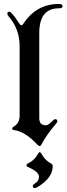

<svg xmlns="http://www.w3.org/2000/svg" viewBox="-20 -727 336 969"><path d="M17.1 0ZM121.6 97.7Q155.3 81.5 171.9 48.8Q175.8 41 180.2 41Q184.6 41 189 48.3Q206.1 81.5 237.8 98.6Q246.1 103 246.1 111.3Q246.1 171.4 168 217.8Q160.2 222.2 155.3 222.2Q145.5 222.2 145.5 211.9Q145.5 205.1 156.7 198.7Q176.8 187 176.8 164.6Q176.8 140.1 121.6 116.2Q113.8 112.8 113.8 106.9Q113.8 101.1 121.6 97.7ZM17.1 -658.7Q17.1 -668 27.3 -668Q38.6 -668 77.6 -607.9Q83 -599.6 88.1 -599.6Q93.3 -599.6 97.7 -606.9Q163.1 -707 277.3 -707Q295.9 -707 295.9 -696Q295.9 -685.1 277.3 -685.1Q178.2 -685.1 178.2 -561V-129.9Q178.2 -94.7 211.9 -94.7Q224.6 -94.7 247.1 -118.7Q253.4 -125.5 258.3 -125.5Q269.5 -125.5 269.5 -115.2Q269.5 -110.8 263.7 -104Q212.9 -44.4 189 2.9Q185.5 9.8 180.2 9.8Q174.8 9.8 168.5 2.9Q106 -64 49.8 -70.8Q41.5 -71.8 41.5 -77.6Q41.5 -83.5 46.9 -86.4Q79.1 -104 79.1 -142.6V-492.2Q79.1 -582.5 22.5 -645.5Q17.1 -650.9 17.1 -658.7Z"/></svg>

Font: UnifrakturMaguntia
Style: Book
Weight: 400
Designer: j. 'mach' wust, Gerrit Ansmann, Georg Duffner, based on a font by Peter Wiegel, original typeface by Carl Albert Fahrenw
Version: Version 2017-03-19